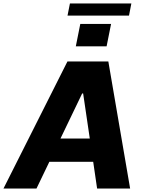

<svg xmlns="http://www.w3.org/2000/svg" viewBox="-42 -1079 834 1099"><path d="M709.9 -1059.3H358.3L344.5 -989.7H696.4ZM568.2 -813.9 593.8 -942.1H417.6L392 -813.9ZM344.1 -727.3 -22 0H166.9L240.4 -152.7H491.5L513.8 0H702.8L578.1 -727.3ZM304.3 -286.2 428.3 -544H433.9L471.9 -286.2Z"/></svg>

Font: TID UI Extra Bold
Style: Italic
Weight: 800
Italic angle: -9.39999°
Designer: The TID Project Authors
Foundry: Bakken & Bæck
Version: Version 1.001;hotconv 1.0.109;makeotfexe 2.5.65596